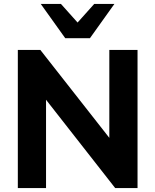

<svg xmlns="http://www.w3.org/2000/svg" viewBox="-20 -960 793 980"><path d="M71 0V-705H186L565 -222H538V-705H682V0H568L189 -484H215V0ZM313 -765 188 -940H291L376 -845L461 -940H564L439 -765Z"/></svg>

Font: Nunito Sans 12pt ExtraLight 12pt ExtraBold
Style: Regular
Weight: 800
Version: Version 3.101;gftools[0.9.27]